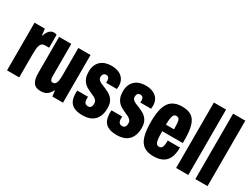

<svg xmlns="http://www.w3.org/2000/svg" viewBox="-58 -1278 2414 1842"><g transform="rotate(30 1149.5 -356.5)"><path d="M39 0V-528H153L162 -457H166Q174 -483 185.5 -501Q197 -519 212.5 -529.5Q228 -540 248 -540Q255 -540 263.5 -538.5Q272 -537 280 -533V-390H234Q216 -390 204 -382Q192 -374 185.5 -357.5Q179 -341 176.5 -316.5Q174 -292 174 -259V0Z M416 12Q359 12 335 -23Q311 -58 311 -125V-528H446V-166Q446 -155 448 -146Q450 -137 453.5 -130Q457 -123 463 -120Q469 -117 477 -117Q495 -117 505.5 -129.5Q516 -142 520 -166Q524 -190 524 -223V-528H659V0H541L533 -62H529Q517 -37 501.5 -20.5Q486 -4 465 4Q444 12 416 12Z M883 12Q833 12 801 0.5Q769 -11 751 -31.5Q733 -52 725.5 -80Q718 -108 718 -141Q718 -145 718.5 -153Q719 -161 720 -169H839Q838 -161 838 -155.5Q838 -150 838 -144Q838 -129 842 -116Q846 -103 856 -96Q866 -89 882 -89Q896 -89 905 -94.5Q914 -100 918.5 -112Q923 -124 923 -141Q923 -165 910 -178.5Q897 -192 876.5 -201.5Q856 -211 833 -221Q813 -230 793.5 -241.5Q774 -253 758 -271Q742 -289 732.5 -316Q723 -343 723 -383Q723 -424 736 -453.5Q749 -483 771.5 -502.5Q794 -522 824 -531Q854 -540 887 -540Q922 -540 950.5 -531.5Q979 -523 1000 -505.5Q1021 -488 1032 -463.5Q1043 -439 1043 -407Q1043 -399 1042.5 -389.5Q1042 -380 1041 -372H922V-392Q922 -409 917.5 -419Q913 -429 904.5 -434Q896 -439 884 -439Q876 -439 869 -436Q862 -433 857 -427Q852 -421 849.5 -413Q847 -405 847 -394Q847 -374 860 -361.5Q873 -349 893 -340.5Q913 -332 937 -323Q957 -314 978.5 -303Q1000 -292 1017.5 -274.5Q1035 -257 1045.5 -231Q1056 -205 1056 -167Q1056 -120 1043 -86Q1030 -52 1007 -30.5Q984 -9 952.5 1.5Q921 12 883 12Z M1262 12Q1212 12 1180 0.5Q1148 -11 1130 -31.5Q1112 -52 1104.5 -80Q1097 -108 1097 -141Q1097 -145 1097.5 -153Q1098 -161 1099 -169H1218Q1217 -161 1217 -155.5Q1217 -150 1217 -144Q1217 -129 1221 -116Q1225 -103 1235 -96Q1245 -89 1261 -89Q1275 -89 1284 -94.5Q1293 -100 1297.5 -112Q1302 -124 1302 -141Q1302 -165 1289 -178.5Q1276 -192 1255.5 -201.5Q1235 -211 1212 -221Q1192 -230 1172.5 -241.5Q1153 -253 1137 -271Q1121 -289 1111.5 -316Q1102 -343 1102 -383Q1102 -424 1115 -453.5Q1128 -483 1150.5 -502.5Q1173 -522 1203 -531Q1233 -540 1266 -540Q1301 -540 1329.5 -531.5Q1358 -523 1379 -505.5Q1400 -488 1411 -463.5Q1422 -439 1422 -407Q1422 -399 1421.5 -389.5Q1421 -380 1420 -372H1301V-392Q1301 -409 1296.5 -419Q1292 -429 1283.5 -434Q1275 -439 1263 -439Q1255 -439 1248 -436Q1241 -433 1236 -427Q1231 -421 1228.5 -413Q1226 -405 1226 -394Q1226 -374 1239 -361.5Q1252 -349 1272 -340.5Q1292 -332 1316 -323Q1336 -314 1357.5 -303Q1379 -292 1396.5 -274.5Q1414 -257 1424.5 -231Q1435 -205 1435 -167Q1435 -120 1422 -86Q1409 -52 1386 -30.5Q1363 -9 1331.5 1.5Q1300 12 1262 12Z M1663 12Q1599 12 1558.5 -15.5Q1518 -43 1499.5 -104Q1481 -165 1481 -264Q1481 -365 1501.5 -425.5Q1522 -486 1564 -513Q1606 -540 1669 -540Q1732 -540 1771.5 -516Q1811 -492 1829.5 -434Q1848 -376 1848 -273V-239H1620Q1620 -188 1623.5 -156Q1627 -124 1637 -109Q1647 -94 1666 -94Q1679 -94 1687.5 -99Q1696 -104 1701 -115Q1706 -126 1708.5 -144Q1711 -162 1711 -188H1846Q1846 -136 1835 -98.5Q1824 -61 1801.5 -36.5Q1779 -12 1744.5 0Q1710 12 1663 12ZM1620 -311H1709Q1709 -346 1707.5 -369.5Q1706 -393 1701.5 -407.5Q1697 -422 1688.5 -428Q1680 -434 1666 -434Q1647 -434 1637.5 -421Q1628 -408 1624 -381Q1620 -354 1620 -311Z M1912 0V-725H2047V0Z M2125 0V-725H2260V0Z"/></g></svg>

Font: Archivo ExtraCondensed ExtraBold
Style: Regular
Weight: 800
Width: 2
Designer: Hector Gatti
Foundry: Omnibus-Type
Version: Version 2.001